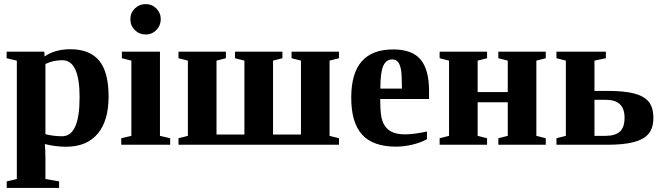

<svg xmlns="http://www.w3.org/2000/svg" viewBox="-20 -714 3267 947"><path d="M199.7 -435.5Q252 -471.2 326.7 -471.2Q422.4 -471.2 469 -415Q515.6 -358.9 515.6 -237.8Q515.6 -117.7 461.4 -54Q407.2 9.8 305.7 9.8Q253.9 9.8 201.2 -3.4Q204.1 28.8 204.1 68.8V168.9L271.5 180.7V212.9H13.2V180.7L63 168.9V-415L12.7 -426.8V-459H198.7ZM372.6 -234.4Q372.6 -417 287.6 -417Q242.2 -417 204.1 -398.4V-52.2Q243.7 -42 286.6 -42Q372.6 -42 372.6 -234.4Z M769 -43.9 819.3 -32.2V0H578.1V-32.2L627.9 -43.9V-415L581.1 -426.8V-459H769ZM623 -619.1Q623 -650.9 645.3 -672.4Q667.5 -693.8 698.2 -693.8Q729.5 -693.8 751.2 -672.1Q772.9 -650.4 772.9 -619.1Q772.9 -588.4 751.5 -566.2Q730 -543.9 698.2 -543.9Q667 -543.9 645 -565.7Q623 -587.4 623 -619.1Z M1047.9 -50.3H1185.5V-415L1139.2 -426.8V-459H1373V-426.8L1326.7 -415V-50.3H1464.4V-415L1418 -426.8V-459H1651.9V-426.8L1605.5 -415V-43.9L1651.9 -32.2V0H860.4V-32.2L906.7 -43.9V-415L860.4 -426.8V-459H1094.2V-426.8L1047.9 -415Z M1919.4 -470.2Q2012.7 -470.2 2054.4 -420.4Q2096.2 -370.6 2096.2 -265.6V-225.6H1855.5V-217.8Q1855.5 -145 1867.2 -114.3Q1878.9 -83.5 1905.3 -67.4Q1931.6 -51.3 1977.5 -51.3Q2020.5 -51.3 2085.9 -65.4V-27.8Q2059.1 -11.7 2016.4 -1.2Q1973.6 9.3 1933.1 9.3Q1820.3 9.3 1766.4 -49.6Q1712.4 -108.4 1712.4 -231.9Q1712.4 -352.1 1763.9 -411.1Q1815.4 -470.2 1919.4 -470.2ZM1914.1 -420.9Q1884.8 -420.9 1870.4 -389.2Q1856 -357.4 1856 -276.9H1962.4Q1962.4 -342.3 1958 -368.9Q1953.6 -395.5 1943.1 -408.2Q1932.6 -420.9 1914.1 -420.9Z M2484.4 -209.5H2335.9V-43.9L2382.3 -32.2V0H2148.4V-32.2L2194.8 -43.9V-415L2148.4 -426.8V-459H2382.3V-426.8L2335.9 -415V-259.8H2484.4V-415L2438 -426.8V-459H2671.9V-426.8L2625.5 -415V-43.9L2671.9 -32.2V0H2438V-32.2L2484.4 -43.9Z M3060.5 -133.3Q3060.5 -221.7 2969.2 -221.7H2912.1V-43.9H2965.3Q3013.7 -43.9 3037.1 -64.5Q3060.5 -85 3060.5 -133.3ZM2912.1 -415V-265.6H2977.5Q3060.1 -265.6 3108.6 -252.7Q3157.2 -239.7 3179.9 -211.9Q3202.6 -184.1 3202.6 -132.8Q3202.6 -82.5 3179.2 -54.4Q3155.8 -26.4 3106.2 -13.2Q3056.6 0 2974.1 0H2724.6V-32.2L2771 -43.9V-415L2724.6 -426.8V-459H2968.3V-426.8Z"/></svg>

Font: Liberation Serif
Style: Bold
Weight: 700
Designer: Steve Matteson
Foundry: Ascender Corporation
Version: Version 2.1.5